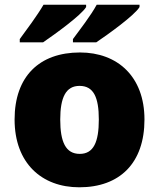

<svg xmlns="http://www.w3.org/2000/svg" viewBox="-20 -786 677 816"><path d="M573 -756V-766H391C367 -721 318 -658 290 -620V-606H389C441 -641 552 -721 573 -756ZM346 -756V-766H165C139 -721 92 -658 64 -620V-606H163C214 -641 325 -721 346 -756ZM594 -278C594 -461 479 -563 320 -563C147 -563 42 -461 42 -278C42 -93 157 10 317 10C489 10 594 -93 594 -278ZM236 -278C236 -372 260 -421 318 -421C378 -421 400 -372 400 -278C400 -183 378 -132 319 -132C259 -132 236 -183 236 -278Z"/></svg>

Font: Noto Sans Thai Looped Black
Style: Regular
Weight: 900
Designer: Sasikarn Vongin, Ben Mitchell
Foundry: The Fontpad Ltd
Version: Version 1.001